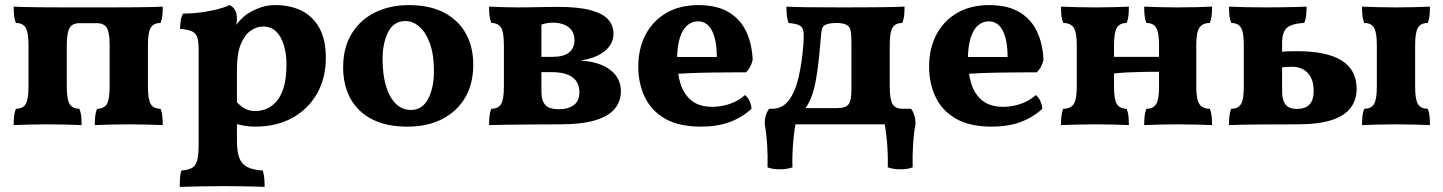

<svg xmlns="http://www.w3.org/2000/svg" viewBox="-20 -487 5653 752"><path d="M33.6 3Q33.6 -17.2 35.2 -32.2Q36.8 -47.2 42.2 -61Q69.2 -61 80.4 -79.1Q91.6 -97.2 91.6 -148V-310Q91.6 -360.8 80.4 -378.9Q69.2 -397 42.2 -397Q36.8 -410.8 35.2 -425.8Q33.6 -440.8 33.6 -461Q48.2 -460 72.6 -459.5Q97 -459 136.7 -458.5Q176.4 -458 236.6 -458H408.4Q471.6 -458 512.5 -458.5Q553.4 -459 578.1 -459.5Q602.8 -460 617.4 -461Q617.4 -440.8 615.8 -425.8Q614.2 -410.8 608.8 -397Q581.8 -397 570.6 -378.9Q559.4 -360.8 559.4 -310V-148Q559.4 -97.2 570.6 -79.1Q581.8 -61 608.8 -61Q614.2 -47.2 615.8 -32.2Q617.4 -17.2 617.4 3Q594.8 2 558.7 1Q522.6 0 484.4 0Q446.2 0 410.1 1Q374 2 351.4 3Q351.4 -17.2 353 -32.2Q354.6 -47.2 360 -61Q387 -61 398.2 -79.1Q409.4 -97.2 409.4 -148V-310Q409.4 -360 398.2 -378.1Q387 -396.2 360 -396.2H291Q264 -396.2 252.8 -378.1Q241.6 -360 241.6 -310V-148Q241.6 -97.2 252.8 -79.1Q264 -61 291 -61Q296.4 -47.2 298 -32.2Q299.6 -17.2 299.6 3Q277.6 2 241.2 1Q204.8 0 166.6 0Q128.4 0 92 1Q55.6 2 33.6 3Z M684 245Q684 223.6 685.3 208.1Q686.6 192.6 690.2 181Q716.8 179 731.7 170.9Q746.6 162.8 752.3 141.3Q758 119.8 758 79V-292Q758 -320.4 753.6 -337.7Q749.2 -355 733.8 -363.3Q718.4 -371.6 685.4 -373.8Q685.4 -389.6 687.7 -405.2Q690 -420.8 696.8 -433.6Q753.6 -434.4 804.4 -444.7Q855.2 -455 878.8 -467Q892 -461.6 900 -448.5Q908 -435.4 908 -411Q908 -398.2 902.7 -380.7Q897.4 -363.2 887.6 -338.8L908 -318V65Q908 108 917.6 132.3Q927.2 156.6 949.1 167.5Q971 178.4 1009 181Q1013.8 194.4 1015.1 211.4Q1016.4 228.4 1016.4 245Q999 244 972.5 243.5Q946 243 916.2 242.5Q886.4 242 858 242Q811.6 242 761.8 243Q712 244 684 245ZM979.6 9Q957.6 9 938.6 5.8Q919.6 2.6 897.6 -3.6V-99.2Q914.6 -77 933.9 -64.5Q953.2 -52 981 -52Q999.6 -52 1020.5 -59.6Q1041.4 -67.2 1059.9 -86.4Q1078.4 -105.6 1090.2 -141.5Q1102 -177.4 1102 -234.4Q1102 -274.4 1092.3 -308.3Q1082.6 -342.2 1062.5 -362.6Q1042.4 -383 1010.4 -383Q985.2 -383 961.9 -366.9Q938.6 -350.8 923.3 -314.2Q908 -277.6 908 -216L867.6 -318.4Q884.2 -358.2 898.8 -380.3Q913.4 -402.4 926.8 -414Q937.6 -426 957.4 -437.9Q977.2 -449.8 1002.6 -458.4Q1028 -467 1058.4 -467Q1116.4 -467 1160.8 -445.2Q1205.2 -423.4 1230.7 -377.7Q1256.2 -332 1256.2 -260.6Q1256.2 -181.2 1221.6 -120.3Q1187 -59.4 1124.7 -25.2Q1062.4 9 979.6 9Z M1575.2 9Q1494 9 1437.9 -19.6Q1381.8 -48.2 1352.9 -100.5Q1324 -152.8 1324 -223.6Q1324 -301.2 1357.8 -355.8Q1391.6 -410.4 1449.8 -438.7Q1508 -467 1580.6 -467Q1664.2 -467 1720.4 -437Q1776.6 -407 1805.1 -354.7Q1833.6 -302.4 1833.6 -233.8Q1833.6 -158.8 1801.8 -104.7Q1770 -50.6 1712.3 -20.8Q1654.6 9 1575.2 9ZM1589.8 -56.4Q1634.2 -56.4 1656.9 -99.9Q1679.6 -143.4 1679.6 -209.2Q1679.6 -273 1663.8 -316.7Q1648 -360.4 1622.4 -382.5Q1596.8 -404.6 1567.6 -404.6Q1522.2 -404.6 1500.3 -361.5Q1478.4 -318.4 1478.4 -254.8Q1478.4 -196.4 1491.3 -151.8Q1504.2 -107.2 1529.1 -81.8Q1554 -56.4 1589.8 -56.4Z M1895.6 3Q1895.6 -17.2 1897.2 -32.2Q1898.8 -47.2 1904.2 -61Q1931.2 -61 1942.4 -79.1Q1953.6 -97.2 1953.6 -148V-310Q1953.6 -360.8 1942.4 -378.9Q1931.2 -397 1904.2 -397Q1898.8 -410.8 1897.2 -425.8Q1895.6 -440.8 1895.6 -461Q1917.6 -460 1949.7 -459Q1981.8 -458 2007.8 -458Q2027.2 -458 2056 -458.5Q2084.8 -459 2114.4 -459.5Q2144 -460 2166 -460Q2245.2 -460 2292.8 -447.2Q2340.4 -434.4 2361.6 -411Q2382.8 -387.6 2382.8 -355.4Q2382.8 -314.8 2348.6 -286.8Q2314.4 -258.8 2253.2 -250Q2302.4 -247 2337.8 -231.9Q2373.2 -216.8 2392.5 -190.8Q2411.8 -164.8 2411.8 -129.4Q2411.8 -91 2388.5 -61.8Q2365.2 -32.6 2312.4 -16.3Q2259.6 0 2171.8 0Q2105.6 0 2056.8 0.5Q2008 1 1969.2 1.5Q1930.4 2 1895.6 3ZM2170.2 -59.2Q2204.4 -59.2 2226.8 -75Q2249.2 -90.8 2249.2 -125.4Q2249.2 -154 2235.6 -171.4Q2222 -188.8 2197.9 -196.6Q2173.8 -204.4 2142.2 -204.4H2076V-264.4H2145Q2187 -264.4 2208.5 -281.2Q2230 -298 2230 -329.4Q2230 -353.6 2218.4 -368.9Q2206.8 -384.2 2187.6 -391.2Q2168.4 -398.2 2146 -398.2Q2128.6 -398.2 2116.4 -395.2Q2104.2 -392.2 2085.6 -386.4L2100.6 -432V-131Q2100.6 -100 2109.5 -84.6Q2118.4 -69.2 2134 -64.2Q2149.6 -59.2 2170.2 -59.2Z M2725 9Q2639 9 2585.1 -22.1Q2531.2 -53.2 2505.6 -106.5Q2480 -159.8 2480 -226Q2480 -297.2 2508.6 -351.5Q2537.2 -405.8 2590 -436.4Q2642.8 -467 2715.2 -467Q2788 -467 2834.1 -439.3Q2880.2 -411.6 2902.7 -363.4Q2925.2 -315.2 2928 -252.8Q2921 -222.6 2902.2 -203.8Q2875.6 -203.8 2839.2 -203.5Q2802.8 -203.2 2761.6 -202.7Q2720.4 -202.2 2678.4 -200.4Q2636.4 -198.6 2598.2 -196V-263.8H2787.4Q2787.4 -330.4 2768.5 -366.9Q2749.6 -403.4 2713.4 -403.4Q2690 -403.4 2671.5 -387.4Q2653 -371.4 2642.5 -338Q2632 -304.6 2632 -253Q2632 -201.6 2645.1 -159.6Q2658.2 -117.6 2688.5 -93.1Q2718.8 -68.6 2770.8 -68.6Q2805.6 -68.6 2840 -80.7Q2874.4 -92.8 2897.6 -114.6Q2907.4 -108.4 2915 -92.8Q2922.6 -77.2 2923.4 -60.8Q2885.2 -26 2836.8 -8.5Q2788.4 9 2725 9Z M3004.8 0V-61H3088.4L3098.4 -63.4H3256.6Q3291.8 -63.4 3303.3 -78.2Q3314.8 -93 3314.8 -135V-317.2Q3314.8 -353 3311.2 -368.7Q3307.6 -384.4 3293.8 -390.6Q3285.8 -394.4 3275.6 -395.7Q3265.4 -397 3256 -397Q3246.8 -397 3235.9 -395.8Q3225 -394.6 3216.2 -391.2Q3206.6 -387.6 3202.6 -381.4Q3198.6 -375.2 3196.8 -360Q3195 -344.8 3192.8 -316.2Q3184.6 -214.6 3172.1 -155.8Q3159.6 -97 3133.2 -61H3004Q3044.6 -61 3069.7 -94.2Q3094.8 -127.4 3108.1 -185.4Q3121.4 -243.4 3127 -317.2Q3129.2 -349.4 3126.4 -365.5Q3123.6 -381.6 3110.4 -388Q3097.2 -394.4 3068.8 -397Q3063.4 -410.8 3061.8 -426.2Q3060.2 -441.6 3060.2 -461Q3092 -459.4 3145.1 -458.7Q3198.2 -458 3282.6 -458Q3355.8 -458 3402.7 -458.5Q3449.6 -459 3477.5 -459.5Q3505.4 -460 3522.8 -461Q3522.8 -440.8 3521.2 -425.8Q3519.6 -410.8 3514.2 -397Q3487.2 -397 3476 -378.9Q3464.8 -360.8 3464.8 -310V-148Q3464.8 -97.2 3476 -79.1Q3487.2 -61 3514.2 -61V0ZM3457 168.6Q3458.6 122.8 3454.2 70.7Q3449.8 18.6 3439.6 -31.4V-61H3548.4Q3565.8 -36.8 3565.8 -1.6Q3559.2 32.8 3556.3 76.6Q3553.4 120.4 3554.6 168.6Q3534 176.2 3506.9 176.2Q3479.8 176.2 3457 168.6ZM3083.8 168.6Q3061 176.2 3033.9 176.2Q3006.8 176.2 2986.2 168.6Q2987.4 120.4 2984.5 76.6Q2981.6 32.8 2975 -1.6Q2975 -36.8 2992.4 -61H3101.2V-31.4Q3091 18.6 3086.6 70.7Q3082.2 122.8 3083.8 168.6Z M3864 9Q3778 9 3724.1 -22.1Q3670.2 -53.2 3644.6 -106.5Q3619 -159.8 3619 -226Q3619 -297.2 3647.6 -351.5Q3676.2 -405.8 3729 -436.4Q3781.8 -467 3854.2 -467Q3927 -467 3973.1 -439.3Q4019.2 -411.6 4041.7 -363.4Q4064.2 -315.2 4067 -252.8Q4060 -222.6 4041.2 -203.8Q4014.6 -203.8 3978.2 -203.5Q3941.8 -203.2 3900.6 -202.7Q3859.4 -202.2 3817.4 -200.4Q3775.4 -198.6 3737.2 -196V-263.8H3926.4Q3926.4 -330.4 3907.5 -366.9Q3888.6 -403.4 3852.4 -403.4Q3829 -403.4 3810.5 -387.4Q3792 -371.4 3781.5 -338Q3771 -304.6 3771 -253Q3771 -201.6 3784.1 -159.6Q3797.2 -117.6 3827.5 -93.1Q3857.8 -68.6 3909.8 -68.6Q3944.6 -68.6 3979 -80.7Q4013.4 -92.8 4036.6 -114.6Q4046.4 -108.4 4054 -92.8Q4061.6 -77.2 4062.4 -60.8Q4024.2 -26 3975.8 -8.5Q3927.4 9 3864 9Z M4461.4 3Q4461.4 -17.2 4463 -32.2Q4464.6 -47.2 4470 -61Q4496.6 -61 4508.1 -79.1Q4519.6 -97.2 4519.6 -148V-310Q4519.6 -360.8 4508.1 -378.9Q4496.6 -397 4470 -397Q4464.6 -410.8 4463 -425.8Q4461.4 -440.8 4461.4 -461Q4483.2 -460 4518.4 -459Q4553.6 -458 4590.4 -458Q4629.6 -458 4666.9 -459Q4704.2 -460 4727.2 -461Q4727.2 -440.8 4725.6 -425.8Q4724 -410.8 4718.6 -397Q4690.2 -397 4677.8 -378.9Q4665.4 -360.8 4665.4 -310V-148Q4665.4 -97.2 4677.8 -79.1Q4690.2 -61 4718.6 -61Q4724 -47.2 4725.6 -32.2Q4727.2 -17.2 4727.2 3Q4704.2 2 4666.9 1Q4629.6 0 4590.4 0Q4553.6 0 4518.4 1Q4483.2 2 4461.4 3ZM4135.6 3Q4135.6 -17.2 4137.2 -32.2Q4138.8 -47.2 4144.2 -61Q4172.6 -61 4185 -79.1Q4197.4 -97.2 4197.4 -148V-310Q4197.4 -360.8 4185 -378.9Q4172.6 -397 4144.2 -397Q4138.8 -410.8 4137.2 -425.8Q4135.6 -440.8 4135.6 -461Q4158.2 -460 4195.7 -459Q4233.2 -458 4272.4 -458Q4309.2 -458 4344.6 -459Q4380 -460 4401.4 -461Q4401.4 -440.8 4399.8 -425.8Q4398.2 -410.8 4392.8 -397Q4366.2 -397 4354.7 -378.9Q4343.2 -360.8 4343.2 -310V-148Q4343.2 -97.2 4354.7 -79.1Q4366.2 -61 4392.8 -61Q4398.2 -47.2 4399.8 -32.2Q4401.4 -17.2 4401.4 3Q4380 2 4344.6 1Q4309.2 0 4272.4 0Q4233.2 0 4195.7 1Q4158.2 2 4135.6 3ZM4338.8 -198.6V-264.2H4524.2V-206Q4495.2 -206 4462 -205.5Q4428.8 -205 4396 -203.4Q4363.2 -201.8 4338.8 -198.6Z M4793.6 3Q4793.6 -17.2 4795.2 -32.2Q4796.8 -47.2 4802.2 -61Q4829.2 -61 4840.4 -79.1Q4851.6 -97.2 4851.6 -148V-310Q4851.6 -360.8 4840.4 -378.9Q4829.2 -397 4802.2 -397Q4796.8 -410.8 4795.2 -425.8Q4793.6 -440.8 4793.6 -461Q4815.6 -460 4853.5 -459Q4891.4 -458 4937 -458Q4967.6 -458 4998.9 -458.5Q5030.2 -459 5055.9 -459.5Q5081.6 -460 5097.4 -461Q5097.4 -444 5095.8 -427.5Q5094.2 -411 5088.8 -397.6Q5038.8 -394.4 5020.2 -377.8Q5001.6 -361.2 5001.6 -317.8V-132.2Q5001.6 -103 5008.9 -87.6Q5016.2 -72.2 5029.1 -66.3Q5042 -60.4 5058.4 -60.4Q5092.8 -60.4 5109 -77.8Q5125.2 -95.2 5125.2 -131Q5125.2 -163.6 5113.8 -184.7Q5102.4 -205.8 5083.2 -215.7Q5064 -225.6 5040.8 -225.6Q5032.8 -225.6 5019.2 -224.8Q5005.6 -224 4992.8 -222V-283.2Q5007.4 -285.2 5022.5 -285.9Q5037.6 -286.6 5058.6 -286.6Q5175.4 -286.6 5234.4 -250.3Q5293.4 -214 5293.4 -138.8Q5293.4 -96 5270.1 -64.8Q5246.8 -33.6 5195.7 -16.8Q5144.6 0 5060.6 0Q4989 0 4916.1 0.5Q4843.2 1 4793.6 3ZM5314.6 3Q5314.6 -17.2 5316.2 -32.2Q5317.8 -47.2 5323.2 -61Q5350.2 -61 5361.4 -79.1Q5372.6 -97.2 5372.6 -148V-310Q5372.6 -360.8 5361.4 -378.9Q5350.2 -397 5323.2 -397Q5317.8 -410.8 5316.2 -425.8Q5314.6 -440.8 5314.6 -461Q5337.2 -460 5373.3 -459Q5409.4 -458 5447.6 -458Q5485.8 -458 5521.9 -459Q5558 -460 5580.6 -461Q5580.6 -440.8 5579 -425.8Q5577.4 -410.8 5572 -397Q5545 -397 5533.8 -378.9Q5522.6 -360.8 5522.6 -310V-148Q5522.6 -97.2 5533.8 -79.1Q5545 -61 5572 -61Q5577.4 -47.2 5579 -32.2Q5580.6 -17.2 5580.6 3Q5558 2 5521.9 1Q5485.8 0 5447.6 0Q5409.4 0 5373.3 1Q5337.2 2 5314.6 3Z"/></svg>

Font: Vollkorn
Style: Regular
Weight: 400
Designer: Friedrich Althausen
Foundry: Friedrich Althausen
Version: Version 4.104